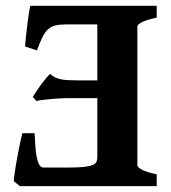

<svg xmlns="http://www.w3.org/2000/svg" viewBox="-20 -635 583 655"><path d="M47.9 0 26.9 -17.1Q27.3 -25.4 29.3 -39.1Q31.2 -52.7 33.7 -68.8Q36.1 -85 39.6 -102.1Q43 -119.1 45.9 -134.5Q48.8 -149.9 51.8 -162.1Q54.7 -174.3 56.6 -180.7H98.1Q99.1 -158.2 100.6 -137Q102.1 -115.7 105.2 -99.4Q108.4 -83 114 -73.2Q119.6 -63.5 128.4 -63.5H213.9Q245.1 -63.5 264.4 -65.4Q283.7 -67.4 294.4 -71.5Q305.2 -75.7 308.6 -82.5Q312 -89.4 312 -99.1V-300.3H214.4Q203.1 -300.3 187.5 -299.6Q171.9 -298.8 156 -297.4Q140.1 -295.9 126.2 -294.2Q112.3 -292.5 104.5 -290.5L91.8 -304.2Q95.7 -311 103.5 -322.8Q111.3 -334.5 120.1 -346.4Q128.9 -358.4 137.5 -368.7Q146 -378.9 151.4 -382.8Q158.7 -375.5 167.2 -371.3Q175.8 -367.2 186.8 -364.7Q197.8 -362.3 212.6 -361.6Q227.5 -360.8 248 -360.8H312V-551.8H208Q185.5 -551.8 170.7 -548.6Q155.8 -545.4 144.8 -535.9Q133.8 -526.4 125 -508.8Q116.2 -491.2 106 -462.9L65.4 -476.6Q67.4 -497.6 69.6 -519.3Q71.8 -541 74.2 -559.8Q76.7 -578.6 79.1 -593.3Q81.5 -607.9 83.5 -615.2H514.6V-574.7Q481.4 -567.9 465.1 -559.8Q448.7 -551.8 448.7 -544.9V-70.8Q448.7 -64.9 464.1 -56.2Q479.5 -47.4 514.6 -40.5V0Z"/></svg>

Font: Gentium Book Basic
Style: Bold
Weight: 700
Designer: J. Victor Gaultney and Annie Olsen
Foundry: SIL International
Version: Version 1.102; 2013; Maintenance release